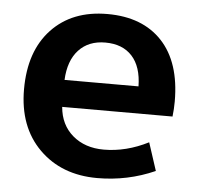

<svg xmlns="http://www.w3.org/2000/svg" viewBox="-44 -575 658 631"><g transform="rotate(5 285.0 -260.0)"><path d="M164 -302H408Q407 -367 375.5 -401.5Q344 -436 287 -436Q232 -436 199.5 -401Q167 -366 164 -302ZM164 -213Q169 -154 209.5 -119.5Q250 -85 312 -85Q386 -85 459 -122L489 -30Q399 10 299 10Q181 10 107.5 -63Q34 -136 34 -260Q34 -386 102 -458Q170 -530 286 -530Q402 -530 466.5 -461Q531 -392 531 -263Q531 -238 528 -213Z"/></g></svg>

Font: M PLUS 1p
Style: Bold
Weight: 700
Version: Version 1.062